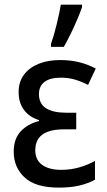

<svg xmlns="http://www.w3.org/2000/svg" viewBox="-20 -811 469 840"><path d="M313.5 -317.9V-245.1H259.3Q216.3 -245.1 188.7 -234.6Q161.1 -224.1 147.7 -203.9Q134.3 -183.6 134.3 -153.3Q134.3 -124.5 148.2 -105.7Q162.1 -86.9 187.5 -77.4Q212.9 -67.9 247.1 -67.9Q290 -67.9 328.1 -79.1Q366.2 -90.3 395.5 -106.9V-24.9Q365.7 -8.3 327.6 0.7Q289.6 9.8 237.3 9.8Q135.7 9.8 87.9 -34.4Q40 -78.6 40 -147.5Q40 -203.6 70.6 -236.3Q101.1 -269 150.4 -281.2V-285.6Q107.4 -299.3 84.5 -330.6Q61.5 -361.8 61.5 -408.2Q61.5 -452.6 84.7 -483.9Q107.9 -515.1 148.9 -531.7Q189.9 -548.3 243.2 -548.3Q287.6 -548.3 325.4 -539.1Q363.3 -529.8 398.9 -511.2L365.2 -439.5Q337.9 -453.6 309.1 -462.4Q280.3 -471.2 246.6 -471.2Q198.7 -471.2 174.6 -452.6Q150.4 -434.1 150.4 -399.4Q150.4 -357.4 181.2 -337.6Q211.9 -317.9 269 -317.9ZM203.1 -606V-619.1Q208.5 -633.8 215.1 -656.2Q221.7 -678.7 227.8 -703.9Q233.9 -729 238.8 -752Q243.7 -774.9 246.1 -790.5H338.9V-779.8Q330.6 -755.4 317.6 -725.1Q304.7 -694.8 289.6 -663.8Q274.4 -632.8 259.3 -606Z"/></svg>

Font: Open Sans SemiCondensed Medium
Style: Regular
Weight: 500
Width: 4
Designer: Monotype Design Team
Foundry: Monotype Imaging Inc.
Version: Version 3.000